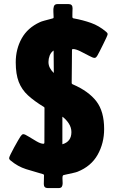

<svg xmlns="http://www.w3.org/2000/svg" viewBox="-20 -873 578 965"><path d="M220.2 72.3Q200.2 72.3 200.2 52.2Q200.2 41 200.7 29.3Q201.2 17.6 201.2 6.3Q199.7 3.4 196.3 2.4Q152.8 -9.8 111.1 -22.9Q69.3 -36.1 33.7 -65.9Q25.9 -71.8 25.9 -78.6Q25.9 -82.5 33.2 -97.7Q40.5 -112.8 50.8 -131.6Q61 -150.4 70.1 -166Q79.1 -181.6 82.5 -186.5Q84.5 -189.5 88.6 -194.1Q92.8 -198.7 96.7 -198.7Q105 -198.7 124 -186.5Q143.1 -174.3 164.1 -162.4Q185.1 -150.4 198.2 -150.4Q203.1 -150.4 203.1 -156.7Q203.1 -200.2 203.4 -243.7Q203.6 -287.1 203.6 -330.1Q203.6 -334 200.7 -335.4Q152.3 -364.7 120.8 -393.6Q89.4 -422.4 74.2 -461.4Q59.1 -500.5 59.1 -559.6Q59.1 -626 88.9 -679.7Q118.7 -733.4 180.7 -761.7Q187.5 -765.1 203.1 -769.3Q218.8 -773.4 232.4 -777.1Q246.1 -780.8 247.1 -781.2Q249.5 -782.7 249.5 -786.1Q249.5 -797.9 248.3 -813.5Q247.1 -829.1 250.7 -840.8Q254.4 -852.5 269 -852.5H324.7Q344.7 -852.5 344.7 -832Q344.7 -821.3 344 -809.8Q343.3 -798.3 343.8 -787.1Q343.8 -783.7 347.7 -781.2L352.1 -780.3Q397.5 -772 437.5 -757.8Q477.5 -743.7 513.2 -713.4Q515.6 -711.4 518.3 -708.3Q521 -705.1 521 -701.2Q521 -697.8 514.2 -682.9Q507.3 -668 498 -649.2Q488.8 -630.4 480.7 -614.7Q472.7 -599.1 469.7 -594.2Q464.8 -585 458.5 -582.5Q458 -582.5 457 -582.3Q456.1 -582 455.1 -582Q446.8 -582 426.3 -593.3Q405.8 -604.5 383.3 -615.5Q360.8 -626.5 346.7 -626.5Q341.8 -626.5 341.8 -620.6Q341.8 -579.6 341.1 -538.8Q340.3 -498 340.3 -457Q340.3 -456.1 340.6 -455.1Q340.8 -454.1 340.8 -453.1L344.2 -449.7L346.7 -448.7Q425.3 -414.6 464.4 -363.8Q503.4 -313 503.4 -224.6Q503.4 -153.3 470.7 -95.2Q438 -37.1 369.6 -9.8Q363.8 -7.3 346.4 -3.4Q329.1 0.5 314 3.7Q298.8 6.8 298.3 7.3Q294.9 10.3 294.4 14.6Q293.9 19 293.9 22.9Q293.9 29.3 294.4 35.4Q294.9 41.5 294.9 47.9Q294.9 58.6 290.8 65.4Q286.6 72.3 274.4 72.3ZM250.5 -505.9Q250.5 -534.2 250 -562.5Q249.5 -590.8 249.5 -619.1Q235.8 -609.9 229.7 -593.8Q223.6 -577.6 223.6 -561.5Q223.6 -544.9 231.2 -531Q238.8 -517.1 250.5 -505.9ZM293.5 -286.6V-147.9Q338.9 -161.1 338.9 -209Q338.9 -232.4 325.4 -252.9Q312 -273.4 293.5 -286.6Z"/></svg>

Font: Belanosima
Style: Bold
Weight: 700
Designer: The DocRepair Project, Santiago Orozco
Foundry: Google
Version: Version 2.000